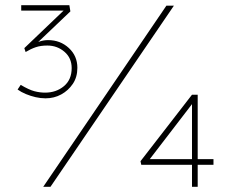

<svg xmlns="http://www.w3.org/2000/svg" viewBox="-20 -722 894 742"><path d="M156 -342Q137 -342 117.5 -346.5Q98 -351 80 -358.5Q62 -366 48 -376L60 -394Q92 -375 113 -369.5Q134 -364 154 -364Q197 -364 227 -389Q257 -414 257 -459Q257 -498 229 -522Q201 -546 163 -546Q137 -546 118 -539.5Q99 -533 79 -521L74 -536L231 -686L236 -681H62V-702H248L252 -678L106 -539H89Q116 -556 132.5 -561.5Q149 -567 166 -567Q213 -567 246 -536.5Q279 -506 279 -460Q279 -424 261.5 -398Q244 -372 216.5 -357Q189 -342 156 -342ZM147 0 623 -700H652L175 0ZM739 -107H805V-85H739ZM548 -93 546 -107H733L722 -97V-336L730 -330ZM744 0H722V-92L732 -85H526L523 -99L722 -356H744Z"/></svg>

Font: Lexend Exa Thin
Style: Regular
Weight: 250
Designer: Bonnie Shaver-Troup, Thomas Jockin
Foundry: Lexend
Version: Version 1.007